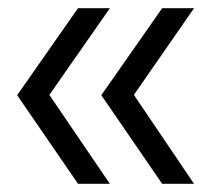

<svg xmlns="http://www.w3.org/2000/svg" viewBox="-20 -514 522 470"><path d="M249 -494 85 -259 22 -281 171 -494ZM171 -64 22 -281 85 -305 249 -64ZM455 -494 292 -259 228 -281 377 -494ZM377 -64 228 -281 292 -305 455 -64Z"/></svg>

Font: Blinker
Style: Regular
Weight: 400
Designer: Juergen Huber
Foundry: supertype
Version: 1.017